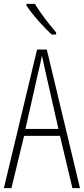

<svg xmlns="http://www.w3.org/2000/svg" viewBox="-20 -969 432 989"><path d="M160 -949H116V-941C147 -892 207 -828 246 -791H269V-802C232 -846 192 -895 160 -949ZM353 0H392L221 -714H171L0 0H39L104 -269H289ZM215 -596 281 -305H111L177 -597C185 -631 191 -654 196 -683C202 -654 207 -630 215 -596Z"/></svg>

Font: Noto Sans Hebrew ExtraCondensed ExtraLight
Style: Regular
Weight: 200
Width: 2
Designer: Monotype Design Team
Foundry: Monotype Imaging Inc.
Version: Version 2.004